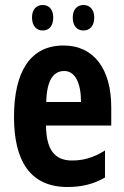

<svg xmlns="http://www.w3.org/2000/svg" viewBox="-20 -738 497 768"><path d="M108 -668C108 -633 127 -616 151 -616C175 -616 193 -633 193 -668C193 -701 175 -718 151 -718C127 -718 108 -702 108 -668ZM271 -668C271 -633 289 -616 314 -616C338 -616 357 -633 357 -668C357 -701 338 -718 314 -718C290 -718 271 -702 271 -668ZM234 -556C103 -556 36 -454 36 -270C36 -97 99 10 250 10C307 10 356 -2 400 -28V-136C353 -107 314 -96 268 -96C198 -96 165 -140 164 -236H425V-309C425 -460 357 -556 234 -556ZM237 -454C280 -454 304 -407 304 -330H165C167 -418 194 -454 237 -454Z"/></svg>

Font: Noto Sans Armenian ExtraCondensed
Style: Regular
Weight: 400
Width: 2
Designer: Monotype Design Team
Foundry: Monotype Imaging Inc.
Version: Version 2.008